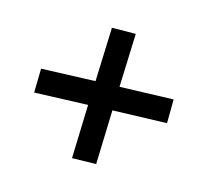

<svg xmlns="http://www.w3.org/2000/svg" viewBox="-75 -647 580 535"><g transform="rotate(-30 214.5 -379.5)"><path d="M51 -274 164 -380 51 -485 101 -533 215 -427 329 -533 378 -485 265 -380 378 -274 329 -226 215 -333 101 -226Z"/></g></svg>

Font: Big Shoulders Text Medium
Style: Regular
Weight: 500
Designer: Patric King
Foundry: XO Type Co
Version: Version 1.000; ttfautohint (v1.8.2)